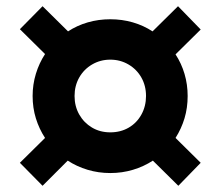

<svg xmlns="http://www.w3.org/2000/svg" viewBox="-20 -555 711 618"><path d="M117 43 44 -31 125 -111Q106 -140 95.5 -174Q85 -208 85 -246Q85 -283 95.5 -317.5Q106 -352 125 -381L44 -461L117 -535L199 -454Q228 -473 262.5 -483Q297 -493 335 -493Q373 -493 407.5 -483Q442 -473 471 -454L553 -535L626 -460L545 -380Q564 -351 574 -317Q584 -283 584 -246Q584 -208 574 -174.5Q564 -141 545 -111L626 -31L554 43L472 -38Q443 -19 408 -8.5Q373 2 335 2Q297 2 262 -8.5Q227 -19 198 -38ZM335 -129Q368 -129 394 -144Q420 -159 435 -186Q450 -213 450 -246Q450 -279 435 -305.5Q420 -332 393.5 -347.5Q367 -363 335 -363Q303 -363 276.5 -347.5Q250 -332 235 -305.5Q220 -279 220 -246Q220 -213 235 -186.5Q250 -160 276 -144.5Q302 -129 335 -129Z"/></svg>

Font: Nunito Sans 10pt SemiExpanded Black
Style: Italic
Weight: 900
Width: 6
Italic angle: -9°
Designer: Vernon Adams
Foundry: Vernon Adams
Version: Version 3.101;gftools[0.9.27]